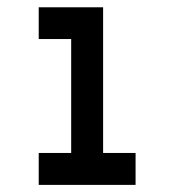

<svg xmlns="http://www.w3.org/2000/svg" viewBox="-20 -520 490 540"><path d="M361.3 -89.8V0H88.9V-89.8H180.2V-410.2H88.9V-499.5H270V-89.8Z"/></svg>

Font: Anka/Coder Narrow
Style: Bold
Weight: 700
Width: 3
Monospace: yes
Version: Version 001.100